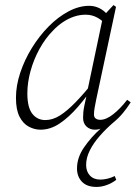

<svg xmlns="http://www.w3.org/2000/svg" viewBox="-20 -499 549 758"><path d="M140 13Q116 13 93.5 1Q71 -11 57 -38.5Q43 -66 43 -113Q43 -161 60 -212Q77 -263 106 -310Q135 -357 172 -394.5Q209 -432 250.5 -454Q292 -476 332 -476Q350 -476 366 -469.5Q382 -463 395 -451Q408 -439 417 -422L401 -399Q385 -418 364 -429.5Q343 -441 318 -441Q295 -441 272.5 -433.5Q250 -426 229 -412Q208 -398 190 -379Q159 -348 136 -306Q113 -264 100.5 -218.5Q88 -173 88 -130Q88 -75 107.5 -50Q127 -25 159 -25Q188 -25 216.5 -43Q245 -61 278 -95Q311 -129 350 -177L360 -167H356Q323 -118 287.5 -77Q252 -36 215.5 -11.5Q179 13 140 13ZM361 239Q323 239 303.5 218.5Q284 198 284 166Q284 123 312 82.5Q340 42 377 9V-7L393 2Q379 9 371 11Q363 13 355 13Q335 13 321.5 0.5Q308 -12 308 -34Q308 -46 309 -56.5Q310 -67 313 -81.5Q316 -96 321 -119L322 -126L387 -435L390 -438L428 -479L438 -472L360 -107Q357 -92 354 -76Q351 -60 351 -47Q351 -36 358 -31Q365 -26 376 -26Q399 -26 427 -48Q455 -70 482 -105L496 -95Q482 -73 465.5 -53Q449 -33 427 -15Q398 10 373.5 38Q349 66 334.5 95Q320 124 320 152Q320 178 335 194Q350 210 376 210Q389 210 404 206.5Q419 203 433 196L439 211Q422 224 401.5 231.5Q381 239 361 239Z"/></svg>

Font: Source Serif 4 36pt Light
Style: Italic
Weight: 300
Italic angle: -12°
Designer: Frank Grießhammer
Foundry: Adobe Systems Incorporated
Version: Version 4.004;hotconv 1.0.116;makeotfexe 2.5.65601